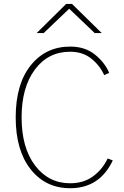

<svg xmlns="http://www.w3.org/2000/svg" viewBox="-20 -948 635 985"><path d="M60.5 -345.7Q60.5 -516.6 137.7 -612.8Q214.8 -709 339.8 -709Q417 -709 467.8 -667.5Q518.6 -626 540 -574.2L514.6 -562.5Q492.2 -612.3 448.2 -647.5Q404.3 -682.6 339.8 -682.6Q226.6 -682.6 158.7 -590.8Q90.8 -499 90.8 -345.7Q90.8 -189.5 160.2 -98.6Q229.5 -7.8 339.8 -7.8Q409.2 -7.8 457.5 -43.5Q505.9 -79.1 532.2 -134.8L558.6 -125Q491.2 17.6 339.8 17.6Q213.9 17.6 137.2 -79.6Q60.5 -176.8 60.5 -345.7ZM168 -778.3 319.3 -927.7H349.6L502 -778.3H465.8L335 -903.3L204.1 -778.3Z"/></svg>

Font: Gothic A1 Thin
Style: Regular
Weight: 250
Designer: HanYang I&C Co.,Ltd.
Foundry: HanYang I&C Co.,Ltd.
Version: Version 2.50